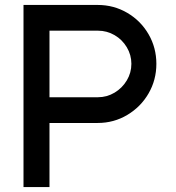

<svg xmlns="http://www.w3.org/2000/svg" viewBox="-20 -749 712 776"><path d="M511 -491Q511 -527 492.5 -558Q474 -589 443 -607Q412 -625 376 -625H180V-356H376Q412 -356 443 -374.5Q474 -393 492.5 -424Q511 -455 511 -491ZM75 -729H375Q440 -729 494.5 -697Q549 -665 580.5 -610.5Q612 -556 612 -491Q612 -426 580.5 -371.5Q549 -317 494.5 -284.5Q440 -252 375 -252H180V7H75Z"/></svg>

Font: SUIT SemiBold
Style: Regular
Weight: 600
Designer: Sunn Youn; Korean Glyphs from Source Han Sans (Sandoll Communications; Soo-young Jang, Joo-yeon Kang)
Foundry: Sunn
Version: Version 1.140